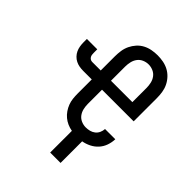

<svg xmlns="http://www.w3.org/2000/svg" viewBox="-254 -898 1257 1257"><g transform="rotate(45 375.0 -269.0)"><path d="M424 205V4Q401 0 380.5 -9Q360 -18 342.5 -32.5Q325 -47 312 -66Q299 -85 291 -106Q283 -127 280.5 -149.5Q278 -172 278 -195V-326H199Q181 -326 163.5 -329Q146 -332 130 -340Q114 -348 101.5 -361Q89 -374 81.5 -390Q74 -406 71 -424Q68 -442 68 -459V-491H164V-459Q164 -451 165 -442Q166 -433 170.5 -425.5Q175 -418 182.5 -413.5Q190 -409 199 -409H278V-540Q278 -567 282 -593.5Q286 -620 297.5 -644Q309 -668 327 -688Q345 -708 368.5 -720.5Q392 -733 418.5 -738Q445 -743 472 -743Q498 -743 524.5 -738Q551 -733 574.5 -720.5Q598 -708 616.5 -688Q635 -668 646.5 -644Q658 -620 662 -593.5Q666 -567 666 -540V-326H373V-195Q373 -173 378 -151Q383 -129 396 -111.5Q409 -94 429.5 -85Q450 -76 472 -76Q490 -76 507.5 -80.5Q525 -85 539 -96Q553 -107 560.5 -123.5Q568 -140 569 -158H664Q663 -128 653 -99.5Q643 -71 623 -49Q603 -27 576 -13.5Q549 0 520 5V205ZM571 -409V-540Q571 -562 566 -584Q561 -606 548 -623.5Q535 -641 514.5 -650Q494 -659 472 -659Q450 -659 429.5 -650Q409 -641 396 -623.5Q383 -606 378 -584Q373 -562 373 -540V-409Z"/></g></svg>

Font: Iosevka Etoile Medium
Style: Regular
Weight: 500
Designer: Belleve Invis
Foundry: Belleve Invis
Version: Version 22.1.2; ttfautohint (v1.8.4)